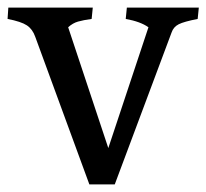

<svg xmlns="http://www.w3.org/2000/svg" viewBox="-50 -487 545 507"><path d="M-30 -437 -28 -467H195L192 -437Q170 -434 156 -430Q142 -426 130 -415L236 -96L342 -415Q321 -430 282 -437L285 -467H475L472 -437Q436 -430 422 -423Q408 -416 403 -401L253 0H186L43 -390Q36 -410 21 -420Q6 -430 -30 -437Z"/></svg>

Font: Caladea
Style: Regular
Weight: 400
Designer: Carolina Giovagnoli and Andres Torresi
Foundry: Carolina Giovagnoli & Andres Torresi
Version: Version 1.001